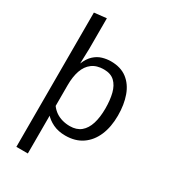

<svg xmlns="http://www.w3.org/2000/svg" viewBox="-234 -873 1069 1210"><g transform="rotate(30 300.5 -268.5)"><path d="M87.4 225.1V-166H170.9V225.1ZM318.4 9.8Q266.6 9.8 227.8 -9Q189 -27.8 165 -56.2L159.7 0H87.4V-752L176.3 -761.7V-541.5L172.9 -430.7Q190.9 -474.6 217 -498.3Q243.2 -522 273.9 -531Q304.7 -540 335 -540Q406.7 -540 452.9 -504.6Q499 -469.2 521.2 -407.2Q543.5 -345.2 543.5 -265.1Q543.5 -182.6 517.1 -120.8Q490.7 -59.1 440.7 -24.7Q390.6 9.8 318.4 9.8ZM313 -56.2Q361.8 -56.2 392.6 -81.5Q423.3 -106.9 438 -153.8Q452.6 -200.7 452.6 -264.6Q452.6 -325.7 440.7 -372.8Q428.7 -419.9 400.4 -446.8Q372.1 -473.6 322.3 -473.6Q270 -473.6 236.8 -448.7Q203.6 -423.8 188.2 -378.9Q172.9 -334 172.9 -272.9V-122.1Q189 -100.1 210.4 -85.4Q231.9 -70.8 258.1 -63.5Q284.2 -56.2 313 -56.2Z"/></g></svg>

Font: Comme
Style: Regular
Weight: 400
Designer: Vernon Adams
Foundry: Vernon Adams
Version: Version 1.000;gftools[0.9.27]